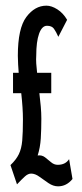

<svg xmlns="http://www.w3.org/2000/svg" viewBox="-20 -643 290 678"><path d="M40 8 17 -60Q37 -79 46.5 -98.5Q56 -118 58.5 -146.5Q61 -175 61 -222Q61 -260 55 -314H26V-386H46Q45 -400 44 -415.5Q43 -431 43 -446Q43 -543 73 -583Q103 -623 144 -623Q162 -623 182.5 -610Q203 -597 217 -573L186 -513Q178 -531 170.5 -541.5Q163 -552 146 -552Q128 -552 118 -524Q108 -496 108 -447Q107 -434 108 -418.5Q109 -403 111 -386H161V-314H119Q122 -290 124 -267Q126 -244 126 -224Q126 -186 124 -154Q122 -122 113 -94Q128 -96 139 -87.5Q150 -79 160.5 -70Q171 -61 184 -61Q211 -61 224 -81L236 -11Q215 15 185 15Q168 15 151 3.5Q134 -8 119 -19Q104 -30 90 -30Q79 -30 68 -20Q57 -10 40 8Z"/></svg>

Font: Inconsolata UltraCondensed SemiBold
Style: Regular
Weight: 600
Width: 1
Monospace: yes
Designer: Raph Levien, Cyreal, Brenton Simpson
Foundry: Raph Levien, Cyreal, Google
Version: Version 3.001; ttfautohint (v1.8.2.53-6de2)